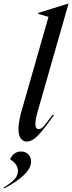

<svg xmlns="http://www.w3.org/2000/svg" viewBox="-89 -785 406 1081"><path d="M184 -690 126 -707V-712L296 -765H297L123 -157Q110 -111 110 -88Q110 -58 129 -58Q143 -58 157.5 -74.5Q172 -91 206 -138H215Q166 -67 130 -27.5Q94 12 61 12Q41 12 28 -5.5Q15 -23 15 -59Q15 -97 31 -155ZM12 178Q12 139 -32 112Q-25 93 -9 80.5Q7 68 29 68Q54 68 70 83.5Q86 99 86 124Q86 162 45 201Q4 240 -66 276L-69 271Q-26 245 -7 224Q12 203 12 178Z"/></svg>

Font: Nyght Serif Italic
Style: Regular
Weight: 400
Italic angle: -16°
Designer: Maksym Kobuzan
Version: Version 0.410